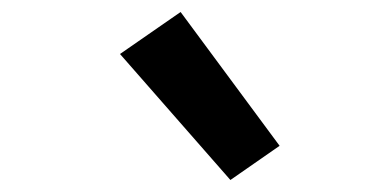

<svg xmlns="http://www.w3.org/2000/svg" viewBox="-20 -833 640 320"><path d="M364 -533 180 -743 281 -813 446 -590Z"/></svg>

Font: Iosevka HT Extended
Style: Bold Italic
Weight: 700
Width: 7
Italic angle: -9°
Monospace: yes
Designer: Belleve Invis
Foundry: Belleve Invis
Version: Version 32.3.0; ttfautohint (v1.8.4)